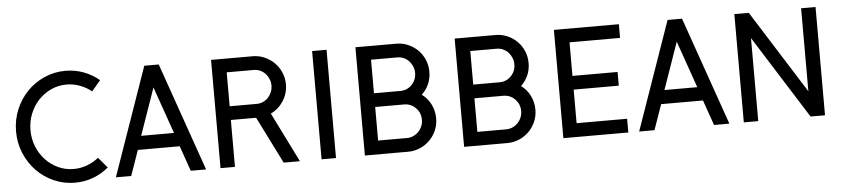

<svg xmlns="http://www.w3.org/2000/svg" viewBox="-40 -830 4657 1060"><g transform="rotate(-5 2288.5 -300.0)"><path d="M527 -58Q489 -26 441.5 -8Q394 10 340 10Q278 10 223 -14.5Q168 -39 127.5 -81Q87 -123 63.5 -179.5Q40 -236 40 -300Q40 -364 63.5 -420.5Q87 -477 127.5 -519Q168 -561 223 -585.5Q278 -610 340 -610Q394 -610 441.5 -592Q489 -574 527 -542L478 -484Q450 -507 414 -520.5Q378 -534 340 -534Q294 -534 254 -515.5Q214 -497 184 -465Q154 -433 137 -390.5Q120 -348 120 -300Q120 -252 137 -209.5Q154 -167 184 -135Q214 -103 254 -84.5Q294 -66 340 -66Q378 -66 414 -79.5Q450 -93 478 -116Z M1067 0H982L933 -140H701L652 0H567L777 -600H857ZM908 -216 817 -476 726 -216Z M1587 0H1497L1367 -260H1227V0H1147V-600H1377Q1412 -600 1443 -586.5Q1474 -573 1497 -550Q1520 -527 1533.5 -496Q1547 -465 1547 -430Q1547 -379 1520 -337.5Q1493 -296 1450 -276ZM1467 -430Q1467 -449 1460 -466Q1453 -483 1441 -496Q1429 -509 1412.5 -516.5Q1396 -524 1377 -524H1227V-336H1377Q1396 -336 1412.5 -343.5Q1429 -351 1441 -364Q1453 -377 1460 -394Q1467 -411 1467 -430Z M1787 0H1707V-600H1787Z M2357 -170Q2357 -135 2343.5 -104Q2330 -73 2307 -50Q2284 -27 2253 -13.5Q2222 0 2187 0H1947V-600H2173Q2208 -600 2239 -586.5Q2270 -573 2293 -550Q2316 -527 2329 -496Q2342 -465 2342 -430Q2342 -393 2328 -361.5Q2314 -330 2289 -307Q2321 -284 2339 -248Q2357 -212 2357 -170ZM2263 -430Q2263 -449 2256 -466Q2249 -483 2237 -496Q2225 -509 2208.5 -516.5Q2192 -524 2173 -524H2027V-338H2173Q2211 -338 2237 -365Q2263 -392 2263 -430ZM2278 -170Q2278 -208 2251.5 -235Q2225 -262 2187 -262H2027V-76H2187Q2206 -76 2222.5 -83.5Q2239 -91 2251.5 -104Q2264 -117 2271 -134Q2278 -151 2278 -170Z M2907 -170Q2907 -135 2893.5 -104Q2880 -73 2857 -50Q2834 -27 2803 -13.5Q2772 0 2737 0H2497V-600H2723Q2758 -600 2789 -586.5Q2820 -573 2843 -550Q2866 -527 2879 -496Q2892 -465 2892 -430Q2892 -393 2878 -361.5Q2864 -330 2839 -307Q2871 -284 2889 -248Q2907 -212 2907 -170ZM2813 -430Q2813 -449 2806 -466Q2799 -483 2787 -496Q2775 -509 2758.5 -516.5Q2742 -524 2723 -524H2577V-338H2723Q2761 -338 2787 -365Q2813 -392 2813 -430ZM2828 -170Q2828 -208 2801.5 -235Q2775 -262 2737 -262H2577V-76H2737Q2756 -76 2772.5 -83.5Q2789 -91 2801.5 -104Q2814 -117 2821 -134Q2828 -151 2828 -170Z M3407 0H3047V-600H3407V-524H3127V-338H3377V-262H3127V-76H3407Z M3967 0H3882L3833 -140H3601L3552 0H3467L3677 -600H3757ZM3808 -216 3717 -476 3626 -216Z M4497 0H4417L4127 -460V0H4047V-600H4127L4417 -140V-600H4497Z"/></g></svg>

Font: Gauge
Style: Regular
Weight: 400
Designer: Daniel Pimley
Foundry: Daniel Pimley
Version: Version 2.0